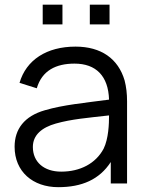

<svg xmlns="http://www.w3.org/2000/svg" viewBox="-20 -775 619 811"><path d="M160.4 -755.2V-671.9H243.8V-755.2ZM359.4 -755.2V-671.9H442.7V-755.2ZM516.7 0V-346.9C516.7 -379.2 513.5 -407.3 506.3 -435.4C479.2 -527.1 407.3 -578.1 299 -578.1C177.1 -578.1 90.6 -521.9 62.5 -425L135.4 -402.1C157.3 -477.1 216.7 -506.3 294.8 -506.3C385.4 -506.3 437.5 -454.2 440.6 -354.2C338.5 -340.6 247.9 -332.3 169.8 -309.4C82.3 -284.4 41.7 -229.2 41.7 -155.2C41.7 -50 118.8 15.6 226 15.6C326 15.6 400 -16.7 447.9 -90.6V0ZM417.7 -146.9C384.4 -84.4 318.8 -50 238.5 -50C165.6 -50 118.8 -90.6 118.8 -154.2C118.8 -205.2 157.3 -236.5 215.6 -253.1C282.3 -271.9 349 -277.1 440.6 -287.5C440.6 -251 438.5 -189.6 417.7 -146.9Z"/></svg>

Font: Manrope3
Style: Regular
Weight: 400
Width: 4
Designer: Mikhail Sharanda
Foundry: Mikhail Sharanda
Version: Version 3.000;PS 003.000;hotconv 1.0.88;makeotf.lib2.5.64775